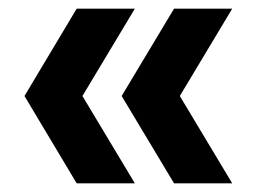

<svg xmlns="http://www.w3.org/2000/svg" viewBox="-20 -490 584 440"><path d="M378.9 -69.8 258.8 -270 378.9 -470.2H512.2L392.1 -270L512.2 -69.8ZM155.8 -69.8 36.1 -270 155.8 -470.2H289.1L168.9 -270L289.1 -69.8Z"/></svg>

Font: Uncut Sans
Style: Bold
Weight: 700
Designer: Kasper Nordkvist
Foundry: UNCUT.wtf
Version: Version 1.304;Glyphs 3.2 (3246)